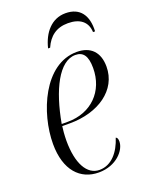

<svg xmlns="http://www.w3.org/2000/svg" viewBox="-140 -802 677 883"><g transform="rotate(-20 198.0 -360.5)"><path d="M163 -606H173C195 -656 231 -684 288 -684C346 -684 381 -657 383 -606H393C397 -683 364 -731 293 -731C224 -731 180 -677 163 -606ZM188 10C275 10 325 -50 325 -92C325 -106 321 -112 315 -114C295 -51 255 0 195 0C134 0 97 -67 97 -178C97 -202 100 -238 102 -248H140C279 -248 387 -321 387 -436C387 -506 349 -546 281 -546C120 -546 34 -336 34 -185C34 -56 98 10 188 10ZM133 -258H103C131 -415 190 -535 270 -535C308 -535 327 -510 327 -451C327 -337 248 -258 133 -258Z"/></g></svg>

Font: Noto Serif Display Condensed Light
Style: Italic
Weight: 300
Width: 3
Italic angle: -12°
Designer: Monotype Design Team
Foundry: Monotype Imaging Inc.
Version: Version 2.009